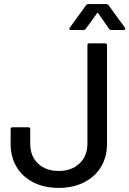

<svg xmlns="http://www.w3.org/2000/svg" viewBox="-20 -912 633 940"><path d="M32 -208V-279Q32 -289 42 -289H118Q128 -289 128 -279V-208Q128 -148 166 -111.5Q204 -75 268 -75Q330 -75 369 -111.5Q408 -148 408 -208V-690Q408 -700 418 -700H494Q504 -700 504 -690V-208Q504 -144 474.5 -95Q445 -46 391 -19Q337 8 268 8Q197 8 143.5 -19Q90 -46 61 -95Q32 -144 32 -208ZM414 -892H499Q508 -892 512 -886L591 -777Q593 -775 593 -771Q593 -769 591 -767Q589 -765 585 -765H526Q518 -765 514 -771L461 -847Q460 -849 458 -849Q456 -849 455 -847L400 -771Q396 -765 388 -765H328Q322 -765 320 -768.5Q318 -772 322 -777L401 -886Q405 -892 414 -892Z"/></svg>

Font: BarlowMedium
Style: Regular
Weight: 500
Designer: Jeremy Tribby
Foundry: Tribby Type
Version: Version 1.422